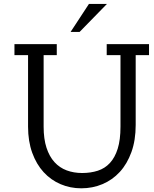

<svg xmlns="http://www.w3.org/2000/svg" viewBox="-20 -970 801 999"><path d="M686 -683.1V-319.8Q686 -240.2 663.8 -178.7Q641.6 -117.2 603.3 -75.4Q564.9 -33.7 513.4 -12Q461.9 9.8 402.8 9.8Q345.7 9.8 295.2 -11.7Q244.6 -33.2 207 -74.2Q169.4 -115.2 147.7 -175Q126 -234.9 126 -311V-683.1H55.2V-740.2H275.4V-683.1H207V-311Q207 -247.1 221.9 -201.4Q236.8 -155.8 263.4 -126.5Q290 -97.2 326.9 -83.5Q363.8 -69.8 407.2 -69.8Q452.1 -69.8 489 -81.8Q525.9 -93.8 552 -122.1Q578.1 -150.4 592.5 -196.5Q606.9 -242.7 606.9 -311V-683.1H535.2V-740.2H755.4V-683.1ZM536.6 -949.7 394 -803.7H347.2L442.9 -949.7Z"/></svg>

Font: Twentytwelve Slab Light
Style: TwentytwelveSlab
Weight: 300
Designer: Domenico Catapano
Version: Version 1.00 2012